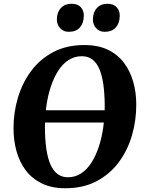

<svg xmlns="http://www.w3.org/2000/svg" viewBox="-20 -993 772 1023"><path d="M139 -340 140 -405.5H589.5L588.5 -340ZM328 10Q255.5 10 203.2 -15.5Q151 -41 117.5 -85.2Q84 -129.5 68 -187.2Q52 -245 52 -310Q52 -393.5 75.5 -472.5Q99 -551.5 146 -614.8Q193 -678 263.8 -715.5Q334.5 -753 429.5 -753Q502.5 -753 555 -727.8Q607.5 -702.5 640.8 -658Q674 -613.5 690 -556.8Q706 -500 706 -437Q706.5 -352 683.2 -272Q660 -192 612.8 -128.5Q565.5 -65 494.5 -27.5Q423.5 10 328 10ZM341.5 -48.5Q380.5 -48.5 412 -69Q443.5 -89.5 467 -126.2Q490.5 -163 506.5 -211.2Q522.5 -259.5 530.2 -315.2Q538 -371 538 -430Q537.5 -495 530.5 -544Q523.5 -593 509 -626.2Q494.5 -659.5 471.5 -676.5Q448.5 -693.5 416 -693.5Q377 -693.5 345.5 -673.2Q314 -653 290.5 -616.5Q267 -580 251 -532Q235 -484 227.2 -429Q219.5 -374 219.5 -316.5Q219.5 -250.5 226.8 -200.5Q234 -150.5 248.8 -116.8Q263.5 -83 286.8 -65.8Q310 -48.5 341.5 -48.5ZM345.5 -823.5Q318 -823.5 300.2 -843Q282.5 -862.5 283 -891.5Q284 -929 305 -951Q326 -973 361 -973Q394 -973 410.8 -954.5Q427.5 -936 426.5 -908Q426 -870 406 -846.8Q386 -823.5 345.5 -823.5ZM537 -823.5Q509.5 -823.5 492 -843Q474.5 -862.5 475 -891.5Q476 -929 497 -951Q518 -973 552.5 -973Q584.5 -973 601.5 -954.5Q618.5 -936 618 -908Q617.5 -870 597.2 -846.8Q577 -823.5 537 -823.5Z"/></svg>

Font: Merriweather ExtraBold
Style: Italic
Weight: 800
Italic angle: -7.8°
Version: Version 2.101